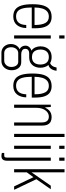

<svg xmlns="http://www.w3.org/2000/svg" viewBox="884 -1648 945 2754"><g transform="rotate(90 1357.0 -270.5)"><path d="M216 12Q155 12 116 -16.5Q77 -45 58.5 -106Q40 -167 40 -263Q40 -362 59.5 -422Q79 -482 119 -510Q159 -538 222 -538Q274 -538 310.5 -514.5Q347 -491 366 -439Q385 -387 385 -303V-253H87Q87 -175 100 -125Q113 -75 141.5 -51.5Q170 -28 215 -28Q244 -28 266.5 -37.5Q289 -47 304.5 -65Q320 -83 328.5 -110.5Q337 -138 338 -174H382Q381 -133 370 -99Q359 -65 338.5 -40Q318 -15 287.5 -1.5Q257 12 216 12ZM87 -293H338Q338 -347 330.5 -385.5Q323 -424 308.5 -449Q294 -474 271.5 -486Q249 -498 218 -498Q171 -498 142.5 -472.5Q114 -447 101 -401.5Q88 -356 87 -293Z M487 -647V-723H532V-647ZM487 0V-526H532V0Z M738 182Q701 182 672.5 164.5Q644 147 627.5 116Q611 85 611 47Q611 3 631.5 -30.5Q652 -64 687 -80Q660 -91 647 -114Q634 -137 634 -161Q634 -193 654 -216Q674 -239 706 -248Q675 -269 659.5 -304Q644 -339 644 -377Q644 -420 660.5 -456.5Q677 -493 711 -515.5Q745 -538 798 -538Q824 -538 846 -532.5Q868 -527 884 -516Q909 -525 925.5 -548.5Q942 -572 948 -609H994Q993 -584 982.5 -558.5Q972 -533 954.5 -515Q937 -497 912 -493Q932 -468 941.5 -438.5Q951 -409 951 -377Q951 -333 934.5 -296.5Q918 -260 884.5 -238Q851 -216 797 -216H741Q715 -216 697.5 -202Q680 -188 680 -159Q680 -131 701.5 -116.5Q723 -102 754 -102H872Q926 -102 956.5 -62.5Q987 -23 987 35Q987 76 970 109.5Q953 143 923.5 162.5Q894 182 852 182ZM742 142H849Q876 142 896.5 128Q917 114 928.5 91.5Q940 69 940 42Q940 -3 920 -31Q900 -59 865 -59H742Q704 -59 680.5 -29.5Q657 0 657 42Q657 87 680 114.5Q703 142 742 142ZM798 -256Q851 -256 878 -288Q905 -320 905 -376Q905 -433 878 -465.5Q851 -498 798 -498Q745 -498 717.5 -465.5Q690 -433 690 -376Q690 -340 702.5 -312.5Q715 -285 739 -270.5Q763 -256 798 -256Z M1210 12Q1149 12 1110 -16.5Q1071 -45 1052.5 -106Q1034 -167 1034 -263Q1034 -362 1053.5 -422Q1073 -482 1113 -510Q1153 -538 1216 -538Q1268 -538 1304.5 -514.5Q1341 -491 1360 -439Q1379 -387 1379 -303V-253H1081Q1081 -175 1094 -125Q1107 -75 1135.5 -51.5Q1164 -28 1209 -28Q1238 -28 1260.5 -37.5Q1283 -47 1298.5 -65Q1314 -83 1322.5 -110.5Q1331 -138 1332 -174H1376Q1375 -133 1364 -99Q1353 -65 1332.5 -40Q1312 -15 1281.5 -1.5Q1251 12 1210 12ZM1081 -293H1332Q1332 -347 1324.5 -385.5Q1317 -424 1302.5 -449Q1288 -474 1265.5 -486Q1243 -498 1212 -498Q1165 -498 1136.5 -472.5Q1108 -447 1095 -401.5Q1082 -356 1081 -293Z M1481 0V-526H1514L1519 -448H1525Q1542 -483 1563 -502.5Q1584 -522 1609 -530Q1634 -538 1660 -538Q1696 -538 1723 -525Q1750 -512 1765.5 -481.5Q1781 -451 1781 -397V0H1736V-392Q1736 -419 1731 -438.5Q1726 -458 1715.5 -471.5Q1705 -485 1689.5 -491.5Q1674 -498 1651 -498Q1619 -498 1590.5 -477.5Q1562 -457 1544 -416Q1526 -375 1526 -314V0Z M1900 0V-723H1945V0Z M2070 -647V-723H2115V-647ZM2070 0V-526H2115V0Z M2240 -647V-723H2285V-647ZM2217 182Q2210 182 2201.5 181Q2193 180 2185 178.5Q2177 177 2173 175V142H2209Q2229 142 2234.5 132Q2240 122 2240 97V-526H2285V102Q2285 128 2277.5 146.5Q2270 165 2255 173.5Q2240 182 2217 182Z M2406 0V-723H2451V-249L2643 -526H2694L2550 -319L2702 0H2653L2521 -277L2451 -181V0Z"/></g></svg>

Font: Archivo Condensed Thin
Style: Regular
Weight: 250
Width: 3
Designer: Hector Gatti
Foundry: Omnibus-Type
Version: Version 2.001